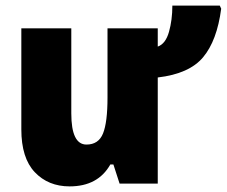

<svg xmlns="http://www.w3.org/2000/svg" viewBox="-20 -654 808 684"><path d="M594 -634Q594 -583 582 -540.5Q570 -498 542 -488V-553H363V-307Q363 -218 347 -178.5Q331 -139 288 -139Q234 -139 234 -250V-553H56V-193Q56 -91 104 -40.5Q152 10 228 10Q329 10 373 -68H384L406 0H542V-378Q654 -391 703.5 -450Q753 -509 768 -623L763 -634Z"/></svg>

Font: Noto Sans UI SemiCondensed Black
Style: Regular
Weight: 900
Width: 4
Designer: Monotype Design Team
Foundry: Monotype Imaging Inc.
Version: 1.001